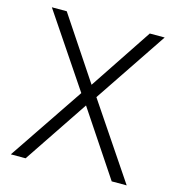

<svg xmlns="http://www.w3.org/2000/svg" viewBox="-106 -803 824 894"><g transform="rotate(15 306.0 -355.5)"><path d="M306.2 -410.2 506.3 -710.9H578.1L342.8 -360.4L585.4 0H513.2L306.2 -310.5L98.1 0H26.9L270 -360.4L34.2 -710.9H106Z"/></g></svg>

Font: Vazir Thin UI
Style: Thin-UI
Weight: 100
Designer: Saber Rastikerdar
Foundry: Saber Rastikerdar
Version: Version 30.0.0